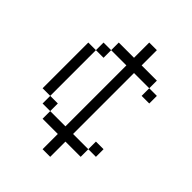

<svg xmlns="http://www.w3.org/2000/svg" viewBox="-260 -1060 1188 1188"><g transform="rotate(45 333.5 -466.5)"><path d="M600 -733.3V-666.7H533.3V-733.3ZM600 -266.7V-200H533.3V-266.7ZM133.3 -266.7H66.7V-666.7H133.3ZM133.3 -200V-266.7H200V-200ZM133.3 -666.7V-733.3H200V-666.7ZM400 0H333.3V-133.3H200V-200H333.3V-733.3H200V-800H333.3V-933.3H400V-800H533.3V-733.3H400V-200H533.3V-133.3H400Z"/></g></svg>

Font: Galmuri14 Regular
Style: Regular
Weight: 400
Designer: Lee Minseo (quiple)
Version: Version 2.399;hotconv 1.1.1;makeotfexe 2.6.0 DEVELOPMENT